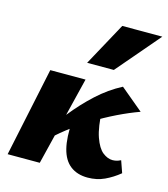

<svg xmlns="http://www.w3.org/2000/svg" viewBox="-108 -796 776 889"><g transform="rotate(15 280.0 -351.0)"><path d="M157 -101 133 -123Q176 -186 224 -246.5Q272 -307 327 -357.5Q382 -408 444 -440L553 -349Q503 -331 448.5 -304.5Q394 -278 340.5 -245Q287 -212 240 -175.5Q193 -139 157 -101ZM9 0 99 -427H268L163 0ZM394 9Q344 9 311 -16.5Q278 -42 265 -94Q252 -146 258 -226L378 -314Q381 -230 397.5 -183Q414 -136 437.5 -117.5Q461 -99 485 -99Q491 -99 497.5 -100Q504 -101 511 -103.5Q518 -106 524 -109L544 -52Q511 -25 474.5 -8Q438 9 394 9ZM255 -504 368 -711H560L383 -504Z"/></g></svg>

Font: Ysabeau Infant Black
Style: Italic
Weight: 900
Italic angle: -12°
Designer: Christian Thalmann (Catharsis Fonts)
Version: Version 2.001;gftools[0.9.30]; featfreeze: ss01,ss02,lnum